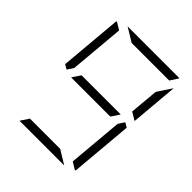

<svg xmlns="http://www.w3.org/2000/svg" viewBox="-262 -1170 1341 1341"><g transform="rotate(45 408.0 -500.0)"><path d="M581 -469H405H194L235 -531H411H622ZM163 -531 133 -485 99 -505 139 -959Q139 -964 143 -972L199 -938L181 -735ZM493 -62 595 0H364H153L194 -62H370ZM683 -515 717 -495 677 -41Q677 -36 673 -28L617 -62L635 -265L653 -469ZM323 -938 221 -1000H452H720Q729 -1000 733 -998L694 -938H446ZM683 -815 754 -922 723 -567 664 -602 676 -735Z"/></g></svg>

Font: DSEG7 Modern Mini
Style: Light Italic
Weight: 300
Italic angle: -5°
Designer: Keshikan(Twitter:@keshinomi_88pro)
Version: Version 0.46